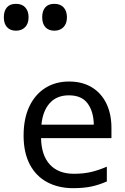

<svg xmlns="http://www.w3.org/2000/svg" viewBox="-68 -971 652 1001"><path d="M292 -546Q361 -546 410.5 -516Q460 -486 486.5 -431.5Q513 -377 513 -304V-251H146Q148 -160 192.5 -112.5Q237 -65 317 -65Q368 -65 407.5 -74.5Q447 -84 489 -102V-25Q448 -7 408 1.5Q368 10 313 10Q237 10 178.5 -21Q120 -52 87.5 -113.5Q55 -175 55 -264Q55 -352 84.5 -415Q114 -478 167.5 -512Q221 -546 292 -546ZM291 -474Q228 -474 191.5 -433.5Q155 -393 148 -321H421Q420 -389 389 -431.5Q358 -474 291 -474ZM215 -811Q186 -811 169 -829Q152 -847 152 -881Q152 -914 168 -932.5Q184 -951 215 -951Q247 -951 264 -932Q281 -913 281 -881Q281 -848 263 -829.5Q245 -811 215 -811ZM15 -811Q-14 -811 -31 -829Q-48 -847 -48 -881Q-48 -914 -32 -932.5Q-16 -951 15 -951Q47 -951 64 -932Q81 -913 81 -881Q81 -848 63 -829.5Q45 -811 15 -811Z"/></svg>

Font: Noto Sans Tifinagh APT
Style: Regular
Weight: 400
Designer: JamraPatel
Foundry: JamraPatel LLC
Version: Version 2.006; ttfautohint (v1.8.4.7-5d5b)